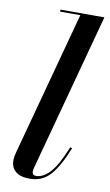

<svg xmlns="http://www.w3.org/2000/svg" viewBox="-87 -794 485 849"><g transform="rotate(10 155.5 -370.0)"><path d="M271 -155.5Q237 -70 201 -30Q165 10 110 10Q66.5 10 45.5 -8.2Q24.5 -26.5 24.5 -56.5Q24.5 -68.5 26.5 -78.5Q28.5 -88.5 30.5 -95.5L204.5 -741H114V-750H311L120 -40.5Q117.5 -32 117.5 -24Q117.5 -7 135 -7Q166 -7 196.8 -39.8Q227.5 -72.5 262 -158Z"/></g></svg>

Font: Bodoni* 24pt Medium
Style: Italic
Weight: 500
Italic angle: -13°
Version: Version 2.3